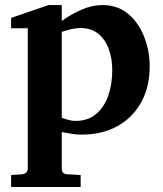

<svg xmlns="http://www.w3.org/2000/svg" viewBox="-20 -520 644 759"><path d="M571.8 -257.8Q571.8 -177.2 538.6 -116.5Q505.4 -55.7 444.8 -21.7Q384.3 12.2 301.8 12.2Q282.2 12.2 262.7 9Q243.2 5.9 224.1 2V146Q224.1 168 246.1 168.9L298.8 171.9V219.2H23.9V171.9L67.9 168.9Q77.1 168 83.5 161.9Q89.8 155.8 89.8 146V-408.2H23.9V-449.2L171.9 -500H224.1V-437Q260.7 -463.9 302.7 -481.9Q344.7 -500 384.8 -500Q445.8 -500 487.5 -464.4Q529.3 -428.7 550.5 -373Q571.8 -317.4 571.8 -257.8ZM423.8 -243.2Q423.8 -287.1 410.4 -325Q397 -362.8 369.1 -386Q341.3 -409.2 297.9 -409.2Q279.8 -409.2 260.7 -404.5Q241.7 -399.9 224.1 -394V-54.2Q237.8 -49.3 251.5 -45.7Q265.1 -42 278.8 -42Q327.1 -42 359.4 -68.8Q391.6 -95.7 407.7 -141.4Q423.8 -187 423.8 -243.2Z"/></svg>

Font: Charis
Style: Bold
Weight: 700
Designer: Walt Agee, Miriam Martin, Annie Olsen, Victor Gaultney, Lorna Priest, Alan Ward, Bob Hallissy, Martin Hosken, Sharon Cor
Foundry: SIL Global
Version: Version 7.000